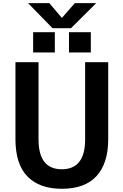

<svg xmlns="http://www.w3.org/2000/svg" viewBox="-20 -1181 783 1219"><path d="M78.1 -296.9V-786.1H224.6V-295.9Q224.6 -106.4 372.1 -106.4Q520.5 -106.4 520.5 -295.9V-786.1H667V-296.9Q667 -144.5 593.3 -63.5Q519.5 17.6 372.1 17.6Q230.5 17.6 154.3 -60.5Q78.1 -138.7 78.1 -296.9ZM158.2 -1161.1H293L373 -1067.4L455.1 -1161.1H590.8L430.7 -1002H313.5ZM190.4 -847.7V-976.6H328.1V-847.7ZM418 -847.7V-976.6H556.6V-847.7Z"/></svg>

Font: Gothic A1 ExtraBold
Style: Regular
Weight: 800
Designer: HanYang I&C Co.,Ltd.
Foundry: HanYang I&C Co.,Ltd.
Version: Version 2.50